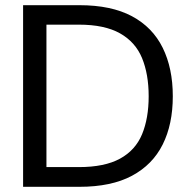

<svg xmlns="http://www.w3.org/2000/svg" viewBox="-20 -720 725 740"><path d="M69 0V-700H286Q409 -700 488.5 -657.5Q568 -615 607 -536Q646 -457 646 -349Q646 -241 607 -163Q568 -85 488.5 -42.5Q409 0 286 0ZM159 -76H284Q383 -76 442.5 -108.5Q502 -141 527.5 -202.5Q553 -264 553 -349Q553 -434 527.5 -496Q502 -558 442.5 -591.5Q383 -625 284 -625H159Z"/></svg>

Font: HostGroteskRegular
Style: Regular
Weight: 400
Designer: Doukan Karapınar based on Poppins by Indian Type Foundry, Jonny Pinhorn
Foundry: Element Type
Version: Version 1.001; ttfautohint (v1.8.4.7-5d5b)